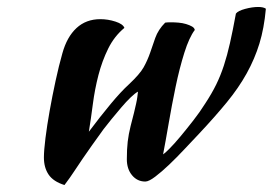

<svg xmlns="http://www.w3.org/2000/svg" viewBox="-20 -493 783 551"><path d="M106 -41Q106 -61 110.5 -97Q115 -133 122.5 -175Q130 -217 139.5 -261Q149 -305 159 -340Q172 -387 199.5 -412.5Q227 -438 268 -438Q290 -438 311.5 -431Q333 -424 337 -413Q308 -389 290.5 -353.5Q273 -318 262.5 -277.5Q252 -237 246.5 -194.5Q241 -152 235 -115Q268 -159 297.5 -194.5Q327 -230 350 -251Q381 -280 392 -299.5Q403 -319 411 -342Q417 -360 425.5 -384Q434 -408 454 -428Q458 -429 471 -429Q481 -429 492.5 -428Q504 -427 514 -424Q524 -421 531 -417Q538 -413 539 -407Q523 -386 509 -341.5Q495 -297 484 -244Q473 -191 464 -138.5Q455 -86 448 -50Q452 -52 466 -66Q480 -80 497.5 -101Q515 -122 534.5 -147Q554 -172 569 -196Q588 -225 600.5 -250.5Q613 -276 622.5 -305Q632 -334 640 -369.5Q648 -405 657 -454Q663 -462 683.5 -467.5Q704 -473 721 -473Q736 -473 743 -468Q738 -412 724.5 -368Q711 -324 688 -282.5Q665 -241 631 -199.5Q597 -158 551 -109Q532 -89 509.5 -65Q487 -41 465.5 -20.5Q444 0 425.5 14Q407 28 397 28Q374 28 359 10Q344 -8 344 -36Q344 -65 346.5 -86.5Q349 -108 355 -132Q361 -154 364.5 -169Q368 -184 370.5 -195Q373 -206 374 -214Q375 -222 376 -230Q368 -226 355 -213.5Q342 -201 328 -184.5Q314 -168 300 -151Q286 -134 277 -122Q258 -96 244 -76Q230 -56 217.5 -38Q205 -20 193 -1.5Q181 17 165 38Q133 28 119.5 8Q106 -12 106 -41Z"/></svg>

Font: Kaushan Script
Style: Regular
Weight: 400
Designer: Pablo Impallari
Foundry: Pablo Impallari
Version: Version 1.002